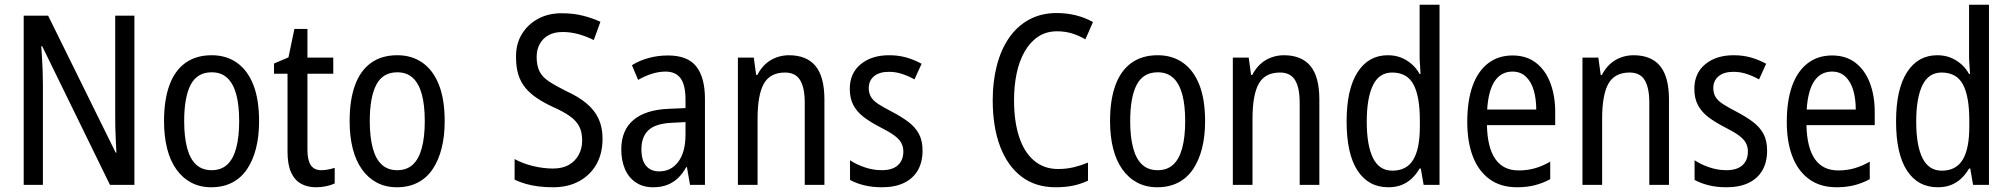

<svg xmlns="http://www.w3.org/2000/svg" viewBox="-20 -780 8481 810"><path d="M547 0H444L158 -585H154Q156 -559 157.5 -532Q159 -505 160 -478.5Q161 -452 161 -426V0H80V-714H183L468 -136H471Q470 -161 468.5 -188.5Q467 -216 466.5 -243.5Q466 -271 466 -293V-714H547Z M1073 -269Q1073 -205 1060 -154Q1047 -103 1022 -66Q997 -29 959 -9.5Q921 10 871 10Q824 10 787 -9.5Q750 -29 724 -65.5Q698 -102 685 -153.5Q672 -205 672 -269Q672 -358 694.5 -420Q717 -482 762 -514.5Q807 -547 873 -547Q935 -547 980 -515Q1025 -483 1049 -421.5Q1073 -360 1073 -269ZM757 -269Q757 -202 769.5 -155.5Q782 -109 807.5 -85.5Q833 -62 873 -62Q913 -62 938.5 -85.5Q964 -109 976.5 -155.5Q989 -202 989 -269Q989 -337 976.5 -382.5Q964 -428 938.5 -451.5Q913 -475 873 -475Q812 -475 784.5 -422.5Q757 -370 757 -269Z M1336 -62Q1350 -62 1365 -65Q1380 -68 1392 -72V-6Q1377 1 1356.5 5.5Q1336 10 1313 10Q1276 10 1249 -5.5Q1222 -21 1207.5 -54Q1193 -87 1193 -140V-469H1136V-512L1197 -538L1222 -658H1277V-537H1386V-469H1277V-147Q1277 -105 1291 -83.5Q1305 -62 1336 -62Z M1856 -269Q1856 -205 1843 -154Q1830 -103 1805 -66Q1780 -29 1742 -9.5Q1704 10 1654 10Q1607 10 1570 -9.5Q1533 -29 1507 -65.5Q1481 -102 1468 -153.5Q1455 -205 1455 -269Q1455 -358 1477.5 -420Q1500 -482 1545 -514.5Q1590 -547 1656 -547Q1718 -547 1763 -515Q1808 -483 1832 -421.5Q1856 -360 1856 -269ZM1540 -269Q1540 -202 1552.5 -155.5Q1565 -109 1590.5 -85.5Q1616 -62 1656 -62Q1696 -62 1721.5 -85.5Q1747 -109 1759.5 -155.5Q1772 -202 1772 -269Q1772 -337 1759.5 -382.5Q1747 -428 1721.5 -451.5Q1696 -475 1656 -475Q1595 -475 1567.5 -422.5Q1540 -370 1540 -269Z M2522 -195Q2522 -133 2496.5 -87.5Q2471 -42 2424 -16Q2377 10 2314 10Q2282 10 2252.5 6.5Q2223 3 2197.5 -4.5Q2172 -12 2151 -22V-109Q2185 -90 2228.5 -79.5Q2272 -69 2313 -69Q2353 -69 2380 -84.5Q2407 -100 2421.5 -127Q2436 -154 2436 -187Q2436 -222 2424 -246Q2412 -270 2384 -290Q2356 -310 2308 -331Q2272 -348 2244 -367Q2216 -386 2196.5 -409.5Q2177 -433 2167 -464.5Q2157 -496 2157 -538Q2156 -594 2181.5 -636Q2207 -678 2251.5 -701.5Q2296 -725 2353 -724Q2400 -724 2440.5 -713.5Q2481 -703 2513 -688L2485 -611Q2453 -627 2420 -636Q2387 -645 2354 -645Q2318 -645 2294 -631.5Q2270 -618 2257 -594.5Q2244 -571 2244 -540Q2244 -504 2255.5 -480Q2267 -456 2294.5 -437.5Q2322 -419 2368 -396Q2419 -373 2453.5 -344.5Q2488 -316 2505 -279.5Q2522 -243 2522 -195Z M2798 -546Q2881 -546 2917.5 -499.5Q2954 -453 2954 -363V0H2891L2878 -75H2875Q2859 -46 2839 -27.5Q2819 -9 2793.5 0.5Q2768 10 2735 10Q2692 10 2661.5 -11Q2631 -32 2616 -68Q2601 -104 2601 -150Q2601 -230 2652 -273.5Q2703 -317 2802 -321L2872 -324V-359Q2872 -422 2851 -450Q2830 -478 2788 -478Q2760 -478 2731 -469Q2702 -460 2672 -443L2646 -505Q2678 -525 2717 -535.5Q2756 -546 2798 -546ZM2815 -262Q2746 -259 2716 -231Q2686 -203 2686 -151Q2686 -103 2706 -80Q2726 -57 2761 -57Q2811 -57 2841.5 -97.5Q2872 -138 2872 -213V-265Z M3308 -547Q3383 -547 3420.5 -501.5Q3458 -456 3458 -360V0H3375V-347Q3375 -410 3355.5 -442Q3336 -474 3292 -474Q3229 -474 3202.5 -427Q3176 -380 3176 -279V0H3093V-537H3160L3170 -464H3175Q3189 -491 3209 -509.5Q3229 -528 3255 -537.5Q3281 -547 3308 -547Z M3872 -145Q3872 -95 3851.5 -60.5Q3831 -26 3793 -8Q3755 10 3701 10Q3659 10 3625 1.5Q3591 -7 3566 -21V-104Q3591 -87 3627 -74.5Q3663 -62 3700 -62Q3745 -62 3768 -83Q3791 -104 3791 -141Q3791 -161 3782 -177.5Q3773 -194 3751.5 -209.5Q3730 -225 3694 -243Q3655 -263 3626 -284.5Q3597 -306 3581 -335Q3565 -364 3565 -405Q3565 -471 3611 -509Q3657 -547 3731 -547Q3770 -547 3803.5 -537.5Q3837 -528 3868 -511L3838 -445Q3813 -459 3786 -468Q3759 -477 3730 -477Q3690 -477 3667.5 -458.5Q3645 -440 3645 -408Q3645 -387 3654.5 -371Q3664 -355 3686.5 -340.5Q3709 -326 3746 -307Q3784 -287 3812.5 -265.5Q3841 -244 3856.5 -215.5Q3872 -187 3872 -145Z M4440 -648Q4394 -648 4360 -625.5Q4326 -603 4303 -563Q4280 -523 4269 -470.5Q4258 -418 4258 -357Q4258 -268 4279.5 -202.5Q4301 -137 4343 -102Q4385 -67 4443 -67Q4479 -67 4510 -74.5Q4541 -82 4570 -94V-18Q4541 -4 4508 3Q4475 10 4433 10Q4349 10 4290 -34.5Q4231 -79 4199.5 -161.5Q4168 -244 4168 -358Q4168 -435 4185 -502Q4202 -569 4236 -619Q4270 -669 4321 -697Q4372 -725 4438 -725Q4480 -725 4518.5 -715.5Q4557 -706 4591 -687L4559 -614Q4534 -629 4504 -638.5Q4474 -648 4440 -648Z M5064 -269Q5064 -205 5051 -154Q5038 -103 5013 -66Q4988 -29 4950 -9.5Q4912 10 4862 10Q4815 10 4778 -9.5Q4741 -29 4715 -65.5Q4689 -102 4676 -153.5Q4663 -205 4663 -269Q4663 -358 4685.5 -420Q4708 -482 4753 -514.5Q4798 -547 4864 -547Q4926 -547 4971 -515Q5016 -483 5040 -421.5Q5064 -360 5064 -269ZM4748 -269Q4748 -202 4760.5 -155.5Q4773 -109 4798.5 -85.5Q4824 -62 4864 -62Q4904 -62 4929.5 -85.5Q4955 -109 4967.5 -155.5Q4980 -202 4980 -269Q4980 -337 4967.5 -382.5Q4955 -428 4929.5 -451.5Q4904 -475 4864 -475Q4803 -475 4775.5 -422.5Q4748 -370 4748 -269Z M5396 -547Q5471 -547 5508.5 -501.5Q5546 -456 5546 -360V0H5463V-347Q5463 -410 5443.5 -442Q5424 -474 5380 -474Q5317 -474 5290.5 -427Q5264 -380 5264 -279V0H5181V-537H5248L5258 -464H5263Q5277 -491 5297 -509.5Q5317 -528 5343 -537.5Q5369 -547 5396 -547Z M5837 10Q5753 10 5707 -60.5Q5661 -131 5661 -268Q5661 -403 5707 -475Q5753 -547 5835 -547Q5865 -547 5889.5 -537.5Q5914 -528 5934.5 -510.5Q5955 -493 5969 -468H5973Q5972 -488 5970.5 -507.5Q5969 -527 5969 -543V-760H6053V0H5986L5974 -69H5969Q5955 -45 5936 -27Q5917 -9 5892.5 0.5Q5868 10 5837 10ZM5854 -60Q5914 -60 5942 -106Q5970 -152 5970 -246V-272Q5970 -374 5943 -424Q5916 -474 5853 -474Q5798 -474 5772 -420Q5746 -366 5746 -267Q5746 -166 5772.5 -113Q5799 -60 5854 -60Z M6361 -546Q6420 -546 6460 -515Q6500 -484 6520.5 -430Q6541 -376 6541 -308V-252H6253Q6255 -157 6288.5 -109Q6322 -61 6387 -61Q6423 -61 6455 -70Q6487 -79 6520 -98V-24Q6488 -7 6454.5 1.5Q6421 10 6380 10Q6310 10 6263 -25Q6216 -60 6193 -121.5Q6170 -183 6170 -265Q6170 -355 6192.5 -417.5Q6215 -480 6258 -513Q6301 -546 6361 -546ZM6361 -478Q6313 -478 6286 -438Q6259 -398 6254 -318H6461Q6461 -363 6450.5 -399Q6440 -435 6417.5 -456.5Q6395 -478 6361 -478Z M6871 -547Q6946 -547 6983.5 -501.5Q7021 -456 7021 -360V0H6938V-347Q6938 -410 6918.5 -442Q6899 -474 6855 -474Q6792 -474 6765.5 -427Q6739 -380 6739 -279V0H6656V-537H6723L6733 -464H6738Q6752 -491 6772 -509.5Q6792 -528 6818 -537.5Q6844 -547 6871 -547Z M7435 -145Q7435 -95 7414.5 -60.5Q7394 -26 7356 -8Q7318 10 7264 10Q7222 10 7188 1.5Q7154 -7 7129 -21V-104Q7154 -87 7190 -74.5Q7226 -62 7263 -62Q7308 -62 7331 -83Q7354 -104 7354 -141Q7354 -161 7345 -177.5Q7336 -194 7314.5 -209.5Q7293 -225 7257 -243Q7218 -263 7189 -284.5Q7160 -306 7144 -335Q7128 -364 7128 -405Q7128 -471 7174 -509Q7220 -547 7294 -547Q7333 -547 7366.5 -537.5Q7400 -528 7431 -511L7401 -445Q7376 -459 7349 -468Q7322 -477 7293 -477Q7253 -477 7230.5 -458.5Q7208 -440 7208 -408Q7208 -387 7217.5 -371Q7227 -355 7249.5 -340.5Q7272 -326 7309 -307Q7347 -287 7375.5 -265.5Q7404 -244 7419.5 -215.5Q7435 -187 7435 -145Z M7709 -546Q7768 -546 7808 -515Q7848 -484 7868.5 -430Q7889 -376 7889 -308V-252H7601Q7603 -157 7636.5 -109Q7670 -61 7735 -61Q7771 -61 7803 -70Q7835 -79 7868 -98V-24Q7836 -7 7802.5 1.5Q7769 10 7728 10Q7658 10 7611 -25Q7564 -60 7541 -121.5Q7518 -183 7518 -265Q7518 -355 7540.5 -417.5Q7563 -480 7606 -513Q7649 -546 7709 -546ZM7709 -478Q7661 -478 7634 -438Q7607 -398 7602 -318H7809Q7809 -363 7798.5 -399Q7788 -435 7765.5 -456.5Q7743 -478 7709 -478Z M8155 10Q8071 10 8025 -60.5Q7979 -131 7979 -268Q7979 -403 8025 -475Q8071 -547 8153 -547Q8183 -547 8207.5 -537.5Q8232 -528 8252.5 -510.5Q8273 -493 8287 -468H8291Q8290 -488 8288.5 -507.5Q8287 -527 8287 -543V-760H8371V0H8304L8292 -69H8287Q8273 -45 8254 -27Q8235 -9 8210.5 0.5Q8186 10 8155 10ZM8172 -60Q8232 -60 8260 -106Q8288 -152 8288 -246V-272Q8288 -374 8261 -424Q8234 -474 8171 -474Q8116 -474 8090 -420Q8064 -366 8064 -267Q8064 -166 8090.5 -113Q8117 -60 8172 -60Z"/></svg>

Font: Noto Sans Condensed
Style: Regular
Weight: 400
Width: 3
Version: Version 2.013